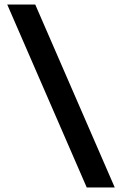

<svg xmlns="http://www.w3.org/2000/svg" viewBox="-20 -790 540 850"><path d="M488 40H364L12 -770H136Z"/></svg>

Font: M PLUS Code Latin SemiBold
Style: Regular
Weight: 600
Designer: Coji Morishita
Foundry: UNDERFOREST DESIGN
Version: Version 1.002; ttfautohint (v1.8.3)